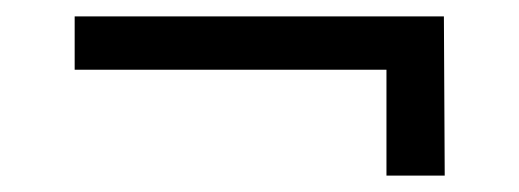

<svg xmlns="http://www.w3.org/2000/svg" viewBox="-20 -350 632 234"><path d="M451 -136V-265H71V-330H521L522 -136Z"/></svg>

Font: Rufina
Style: Bold
Weight: 700
Designer: Martin Sommaruga
Foundry: Martin Sommaruga
Version: Version 1.001